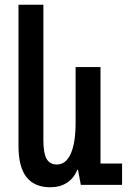

<svg xmlns="http://www.w3.org/2000/svg" viewBox="-20 -780 538 810"><path d="M58 -165V-760H163V-188Q163 -134 176.5 -110Q190 -86 220 -86Q258 -86 278.5 -131.5Q299 -177 299 -264V-497H404V-90H495V0H321L309 -64H306Q292 -28 262.5 -9Q233 10 192 10Q126 10 92 -32.5Q58 -75 58 -165Z"/></svg>

Font: Noto Sans Armenian Medium Cond
Style: Regular
Weight: 500
Width: 3
Designer: Monotype Design team
Foundry: Monotype Imaging Inc.
Version: Version 1.000